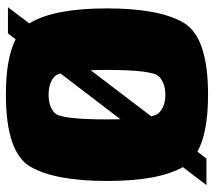

<svg xmlns="http://www.w3.org/2000/svg" viewBox="-57 -664 726 652"><g transform="rotate(-90 306.0 -338.0)"><path d="M3.5 0 64.5 -80Q17.5 -163 17.5 -337.5Q17.5 -514.5 66 -597.8Q114.5 -681 310.5 -681Q434 -681 498.5 -648L518.5 -674H607.5L552.5 -601.5Q553.5 -599.5 555 -597.5Q603.5 -514.5 603.5 -337.8Q603.5 -161 555 -77.8Q506.5 5.5 310.5 5.5Q182 5.5 117 -30.5L93.5 0ZM310.5 -139.5Q350.5 -139.5 372.5 -161.5Q394.5 -183.5 394.5 -337.5Q394.5 -368 393.5 -393L237 -187.5Q241.5 -168.5 248.5 -161.5Q270.5 -139.5 310.5 -139.5ZM227 -292 382.5 -495.5Q378 -510.5 372.5 -515.5Q350.5 -536 310.5 -536Q270.5 -536 248.5 -515.8Q226.5 -495.5 226.5 -337.5Q226.5 -313 227 -292Z"/></g></svg>

Font: Anybody Black
Style: Regular
Weight: 900
Designer: Tyler Finck
Foundry: Etcetera Type Company
Version: Version 1.010; ttfautohint (v1.8.3) -l 8 -r 50 -G 200 -x 14 